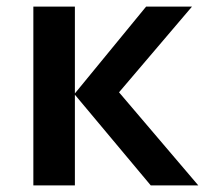

<svg xmlns="http://www.w3.org/2000/svg" viewBox="-20 -562 625 582"><path d="M207 -278.8V-542H81.1V0H207V-274.9L437 0H581.1L340.8 -282.2L562 -542H422.9Z"/></svg>

Font: Noto Reveo Sans
Style: Regular
Weight: 600
Designer: Monotype Design Team
Foundry: Monotype Imaging Inc.
Version: Version 2.007